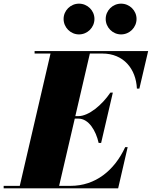

<svg xmlns="http://www.w3.org/2000/svg" viewBox="-70 -1029 830 1049"><path d="M507.5 -925.5C507.5 -879 545.5 -841 591.5 -841C638 -841 676 -879 676 -925.5C676 -971.5 638 -1009 591.5 -1009C545.5 -1009 507.5 -971.5 507.5 -925.5ZM277.5 -925.5C277.5 -879 315.5 -841 361.5 -841C408 -841 446 -879 446 -925.5C446 -971.5 408 -1009 361.5 -1009C315.5 -1009 277.5 -971.5 277.5 -925.5ZM358 -381C415 -381 454 -315 469 -248H482.5L546.5 -523H533C488 -456 415 -394.5 358 -394.5H341.5L421 -736.5H489C606 -736.5 673 -652 678 -545H691.5L739.5 -750H119V-736.5H206L38 -13.5H-50V0H575.5L627.5 -225H614C555 -98 452 -13.5 315 -13.5H253L338.5 -381Z"/></svg>

Font: Bodoni* 16pt Fatface
Style: Italic
Weight: 900
Italic angle: -13°
Version: Version 2.3